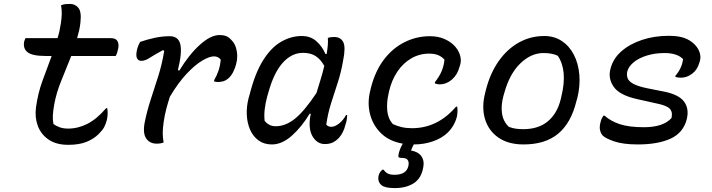

<svg xmlns="http://www.w3.org/2000/svg" viewBox="-20 -727 3640 981"><path d="M110 -532H274Q280 -551 284 -569.5Q288 -588 291 -608Q295 -633 295.5 -655.5Q296 -678 292 -700Q304 -705 314.5 -706Q325 -707 337 -707Q364 -707 380.5 -687Q397 -667 391 -613Q389 -592 384.5 -572Q380 -552 374 -532H547Q573 -532 581 -515.5Q589 -499 583 -475Q581 -466 578.5 -457.5Q576 -449 571 -441H344Q319 -377 293.5 -315.5Q268 -254 257 -193Q251 -158 250 -136Q249 -114 253 -94Q265 -84 284 -77Q303 -70 328 -70Q379 -70 427 -94.5Q475 -119 522 -174H528Q533 -147 526 -114Q520 -92 512 -77Q504 -62 484 -42Q459 -17 421.5 -2Q384 13 329 13Q267 13 228 -14Q189 -41 173 -84.5Q157 -128 164 -179Q174 -252 197.5 -315.5Q221 -379 244 -441H213Q145 -441 120.5 -460.5Q96 -480 104 -517Q107 -526 110 -532Z M696 -513Q734 -526 772 -534Q810 -542 847 -542Q892 -542 901.5 -500Q911 -458 889 -369L896 -366Q945 -447 1000.5 -497.5Q1056 -548 1102 -548Q1122 -548 1135.5 -542.5Q1149 -537 1159 -526Q1178 -508 1185 -485Q1192 -462 1192 -441.5Q1192 -421 1189 -411L1185 -394Q1181 -379 1171 -358.5Q1161 -338 1142.5 -323Q1124 -308 1093 -308Q1085 -308 1074 -311V-317Q1089 -343 1097 -367.5Q1105 -392 1108 -422Q1095 -439 1073 -439Q1050 -439 1013.5 -417.5Q977 -396 934 -350.5Q891 -305 848 -233Q838 -202 829.5 -170Q821 -138 816 -102Q811 -67 811.5 -44Q812 -21 816 1Q801 7 781 7Q745 7 727 -19.5Q709 -46 719 -100Q731 -160 750 -218Q769 -276 788.5 -337.5Q808 -399 819 -467L813 -471Q767 -446 744 -431Q721 -416 702 -416Q686 -416 679.5 -430.5Q673 -445 681 -477Q685 -494 696 -513Z M1522 -543Q1567 -543 1597 -516Q1627 -489 1643 -451H1649Q1658 -504 1655 -533Q1663 -536 1670.5 -537Q1678 -538 1687 -538Q1721 -538 1734 -511.5Q1747 -485 1733 -417Q1723 -358 1705.5 -304.5Q1688 -251 1671.5 -199Q1655 -147 1647 -90Q1657 -79 1673 -79Q1691 -79 1712.5 -96Q1734 -113 1748 -139H1754Q1753 -129 1752 -118Q1751 -107 1746 -93Q1735 -48 1712 -23Q1697 -7 1680 1Q1663 9 1640 9Q1601 9 1578 -28.5Q1555 -66 1565 -130Q1566 -138 1568 -146H1562Q1522 -79 1471.5 -34Q1421 11 1369 11Q1329 11 1301 -9.5Q1273 -30 1258 -64Q1243 -98 1241 -140Q1239 -182 1250 -225L1256 -246Q1283 -353 1324 -418.5Q1365 -484 1416 -513.5Q1467 -543 1522 -543ZM1332 -110Q1342 -97 1356 -89.5Q1370 -82 1389 -82Q1439 -82 1487 -120.5Q1535 -159 1597 -252Q1607 -285 1617.5 -319Q1628 -353 1637 -390Q1619 -423 1593.5 -440Q1568 -457 1528 -457Q1470 -457 1424 -405.5Q1378 -354 1350 -250L1345 -233Q1336 -199 1332.5 -169Q1329 -139 1332 -110Z M2176 -542Q2217 -542 2248 -529Q2279 -516 2299 -496Q2321 -474 2329.5 -448Q2338 -422 2332 -399L2328 -386Q2318 -346 2289.5 -321Q2261 -296 2225 -296Q2214 -296 2202 -301V-307Q2225 -336 2236.5 -363.5Q2248 -391 2251 -422Q2238 -437 2219.5 -445Q2201 -453 2172 -453Q2123 -453 2081 -428.5Q2039 -404 2010 -360.5Q1981 -317 1968 -261L1965 -247Q1955 -203 1958.5 -162.5Q1962 -122 1987 -93Q2009 -83 2032.5 -77.5Q2056 -72 2085 -72Q2216 -72 2310 -182H2316Q2318 -171 2317.5 -158Q2317 -145 2315 -133Q2303 -84 2267 -49Q2238 -21 2192.5 -5Q2147 11 2094 11Q2090 18 2087 25Q2084 32 2082 37L2080 42Q2116 48 2132.5 70.5Q2149 93 2143 125Q2134 183 2095 208.5Q2056 234 1997 234Q1947 234 1929 219Q1911 204 1913 179Q1915 155 1934 140H1940Q1949 153 1961 159.5Q1973 166 1996 166Q2058 166 2067 119Q2074 80 2035 80Q2022 80 2018 77Q2014 74 2016 64Q2018 51 2024 35.5Q2030 20 2038 7Q1969 -5 1927 -46Q1885 -87 1870.5 -144.5Q1856 -202 1872 -265L1875 -278Q1897 -364 1941.5 -422.5Q1986 -481 2047 -511.5Q2108 -542 2176 -542Z M2761 -543Q2812 -543 2850.5 -517.5Q2889 -492 2912 -447.5Q2935 -403 2940 -346Q2945 -289 2930 -227L2925 -210Q2898 -99 2832 -44Q2766 11 2655 11Q2577 11 2526.5 -24Q2476 -59 2458 -119Q2440 -179 2459 -253L2463 -269Q2485 -354 2528.5 -415.5Q2572 -477 2631.5 -510Q2691 -543 2761 -543ZM2757 -456Q2693 -456 2638 -402.5Q2583 -349 2556 -250L2552 -236Q2539 -188 2545 -147Q2551 -106 2580 -79Q2597 -72 2615.5 -69.5Q2634 -67 2653 -67Q2731 -67 2779 -107Q2827 -147 2845 -220L2848 -233Q2881 -367 2830 -442Q2802 -456 2757 -456Z M3397 -544Q3446 -544 3476.5 -533Q3507 -522 3529 -500Q3547 -482 3554.5 -459.5Q3562 -437 3556 -415L3553 -406Q3543 -370 3516 -350Q3489 -330 3459 -330Q3443 -330 3431 -334V-340Q3446 -357 3456.5 -378.5Q3467 -400 3470 -425Q3440 -456 3376 -456Q3327 -456 3286 -443.5Q3245 -431 3218.5 -409.5Q3192 -388 3185 -362Q3181 -344 3186.5 -328Q3192 -312 3215.5 -299Q3239 -286 3287 -276L3373 -259Q3448 -244 3475 -208Q3502 -172 3489 -118Q3471 -48 3406 -18.5Q3341 11 3239 11Q3163 11 3117 -5Q3071 -21 3058 -36Q3049 -47 3045.5 -63.5Q3042 -80 3049 -105Q3051 -115 3055 -122Q3059 -129 3063 -136H3069Q3100 -108 3147 -92.5Q3194 -77 3270 -77Q3369 -77 3411 -124Q3418 -156 3401 -172.5Q3384 -189 3332 -199L3238 -220Q3146 -240 3116 -283Q3086 -326 3099 -375Q3112 -427 3154.5 -464.5Q3197 -502 3260 -523Q3323 -544 3397 -544Z"/></svg>

Font: Recursive Mn Csl St
Style: Italic
Weight: 400
Italic angle: -15°
Monospace: yes
Version: Version 1.079;hotconv 1.0.112;makeotfexe 2.5.65598; ttfautoh